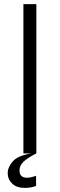

<svg xmlns="http://www.w3.org/2000/svg" viewBox="-20 -747 291 935"><path d="M94 0V-727H157V0ZM99.5 168Q61.5 168 39.5 147.2Q17.5 126.5 17.5 96Q17.5 67.5 42 39.2Q66.5 11 132 0H157Q113 22.5 94 41Q75 59.5 75 83Q75 118.5 111.5 118.5Q130 118.5 155.5 109L156 158Q134.5 168 99.5 168Z"/></svg>

Font: Spline Sans Light
Style: Regular
Weight: 300
Designer: Eben Sorkin, Mirko Velimirovic
Foundry: Sorkin Type
Version: Version 1.000; ttfautohint (v1.8.3)